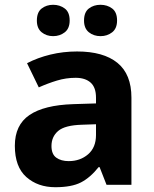

<svg xmlns="http://www.w3.org/2000/svg" viewBox="-20 -772 644 802"><path d="M302 -557Q412 -557 470.5 -509.5Q529 -462 529 -364V0H425L396 -74H392Q357 -30 318 -10Q279 10 211 10Q138 10 90 -32.5Q42 -75 42 -163Q42 -250 103 -291.5Q164 -333 286 -337L381 -340V-364Q381 -407 358.5 -427Q336 -447 296 -447Q256 -447 218 -435.5Q180 -424 142 -407L93 -508Q137 -531 190.5 -544Q244 -557 302 -557ZM323 -251Q251 -249 223 -225Q195 -201 195 -162Q195 -128 215 -113.5Q235 -99 267 -99Q315 -99 348 -127.5Q381 -156 381 -208V-253ZM134 -686Q134 -721 154 -736.5Q174 -752 201.9 -752Q229.8 -752 250.4 -736.6Q271 -721.2 271 -686.4Q271 -653 250.4 -637Q229.8 -621 201.9 -621Q174 -621 154 -637.2Q134 -653.5 134 -686ZM331 -686Q331 -721 351.1 -736.5Q371.3 -752 399.6 -752Q428 -752 448.5 -736.6Q469 -721.2 469 -686.4Q469 -653 448.4 -637Q427.9 -621 400 -621Q371.5 -621 351.2 -637.2Q331 -653.5 331 -686Z"/></svg>

Font: Noto Naskh Arabic
Style: Regular
Weight: 400
Designer: Monotype Design Team, David Williams, Mohamad Dakak and Nizar Qandah
Foundry: Monotype Imaging Inc.
Version: Version 2.013